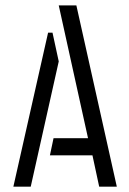

<svg xmlns="http://www.w3.org/2000/svg" viewBox="-20 -703 486 723"><path d="M30.3 0 161.1 -580.1H177.7L201.2 -471.7L95.7 0ZM168 -118.2 181.6 -182.6H311.5L201.2 -682.6H267.6L419.9 0H353.5L328.1 -118.2Z"/></svg>

Font: Post No Bills Colombo
Style: Medium
Weight: 600
Designer: Kosala Senevirathne, Siva Puranthara, Lasantha Premarathna, Tharique Azeez
Foundry: Mooniak
Version: Version 1.220 ; ttfautohint (v1.5)